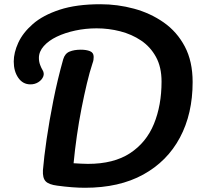

<svg xmlns="http://www.w3.org/2000/svg" viewBox="-20 -883 949 908"><path d="M382 5Q324 5 251 -5Q211 -10 196 -25.5Q181 -41 183 -78Q188 -139 200.5 -225Q213 -311 232.5 -409Q252 -507 279 -603Q287 -630 309 -639Q331 -648 362 -648Q388 -648 405.5 -641Q423 -634 423 -614Q423 -606 422 -599.5Q421 -593 417 -582Q404 -543 391 -488.5Q378 -434 365.5 -370.5Q353 -307 343.5 -240.5Q334 -174 328 -111Q343 -110 363.5 -109Q384 -108 396 -108Q518 -108 595 -158.5Q672 -209 708 -297Q744 -385 744 -497Q744 -566 717.5 -614Q691 -662 647 -691.5Q603 -721 548.5 -735Q494 -749 437 -749Q385 -749 336 -738.5Q287 -728 248.5 -709.5Q210 -691 187 -665Q164 -639 164 -609Q164 -591 170 -575.5Q176 -560 180 -554Q191 -537 184.5 -521Q178 -505 161.5 -494.5Q145 -484 124 -484Q88 -484 66.5 -515Q45 -546 45 -592Q45 -634 66.5 -681Q88 -728 135.5 -769.5Q183 -811 262 -837Q341 -863 455 -863Q536 -863 613.5 -842Q691 -821 754 -777Q817 -733 854 -663Q891 -593 891 -495Q891 -345 831 -232.5Q771 -120 657.5 -57.5Q544 5 382 5Z"/></svg>

Font: Pacifico
Style: Regular
Weight: 400
Designer: Vernon Adams
Foundry: Vernon Adams
Version: Version 3.010; ttfautohint (v1.8.4.7-5d5b)